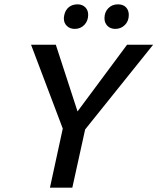

<svg xmlns="http://www.w3.org/2000/svg" viewBox="-20 -864 725 884"><path d="M274 -779Q274 -785 276 -795Q281 -818 297 -831Q313 -844 337 -844Q359 -844 372.5 -830.5Q386 -817 386 -796Q386 -768 368.5 -749.5Q351 -731 324 -731Q302 -731 288 -744.5Q274 -758 274 -779ZM461 -780Q461 -808 478.5 -826Q496 -844 523 -844Q547 -844 560 -830.5Q573 -817 573 -795Q573 -767 555 -749Q537 -731 511 -731Q488 -731 474.5 -745Q461 -759 461 -780ZM372 -268 313 0H210L269 -272L123 -658H237L337 -351L565 -658H685Z"/></svg>

Font: Ysabeau Infant Semibold
Style: Italic
Weight: 600
Italic angle: -12°
Designer: Christian Thalmann (Catharsis Fonts)
Version: Version 0.003